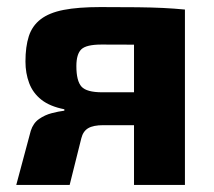

<svg xmlns="http://www.w3.org/2000/svg" viewBox="-20 -523 605 543"><path d="M264 -503Q328 -503 369 -502.5Q410 -502 441 -500.5Q472 -499 503 -496L490 -393Q481 -396 422 -396.5Q363 -397 267 -397Q224 -397 210 -383.5Q196 -370 196 -336Q196 -294 210.5 -278Q225 -262 269 -262H491L494 -171Q478 -170 452 -169.5Q426 -169 383 -169Q340 -169 272 -169Q244 -169 229.5 -160.5Q215 -152 210 -132L177 0H26L67 -153Q74 -175 90.5 -186.5Q107 -198 126.5 -203Q146 -208 162 -210V-214Q121 -222 97 -241Q73 -260 62.5 -288Q52 -316 52 -349Q52 -391 61.5 -420.5Q71 -450 95 -468.5Q119 -487 160 -495Q201 -503 264 -503ZM503 -496V0H359V-496Z"/></svg>

Font: Exo 2
Style: Bold
Weight: 700
Designer: Natanael Gama
Foundry: Natanael Gama
Version: Version 2.010